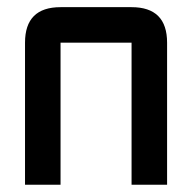

<svg xmlns="http://www.w3.org/2000/svg" viewBox="-20 -508 528 528"><path d="M341.8 -390.6H146.5V0H48.8V-390.6Q48.8 -488.3 146.5 -488.3H341.8Q439.5 -488.3 439.5 -390.6V0H341.8Z"/></svg>

Font: BabelStone Runic Long Branch
Style: Regular
Weight: 400
Designer: Andrew West
Foundry: BabelStone
Version: Version 3.002 March 14, 2022